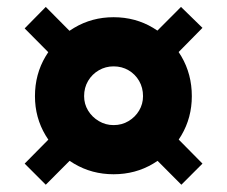

<svg xmlns="http://www.w3.org/2000/svg" viewBox="-20 -594 640 541"><path d="M300 -103Q239 -103 188.8 -132.8Q138.5 -162.5 108.5 -212.5Q78.5 -262.5 78.5 -323Q78.5 -385 108.5 -435.2Q138.5 -485.5 188.8 -515.5Q239 -545.5 300 -545.5Q361.5 -545.5 411.5 -515.5Q461.5 -485.5 491 -435.2Q520.5 -385 520.5 -323Q520.5 -262.5 491 -212.5Q461.5 -162.5 411.5 -132.8Q361.5 -103 300 -103ZM300 -241.5Q323.5 -241.5 342.2 -252.8Q361 -264 372 -282.5Q383 -301 383 -323Q383 -347 372 -366Q361 -385 342.2 -396Q323.5 -407 300 -407Q277.5 -407 258.5 -396Q239.5 -385 228.2 -366Q217 -347 217 -323Q217 -301 228.2 -282.5Q239.5 -264 258.5 -252.8Q277.5 -241.5 300 -241.5ZM417.5 -380.5 357 -441 490 -574.5 550.5 -515.5ZM173 -389.5 49.5 -514 109 -574.5 232.5 -450ZM427 -258 550.5 -133 491 -73.5 367.5 -197.5ZM173 -258 232.5 -197.5 109 -73.5 49.5 -133Z"/></svg>

Font: Karla ExtraBold
Style: Regular
Weight: 800
Designer: Jonathan Pinhorn
Version: Version 2.001